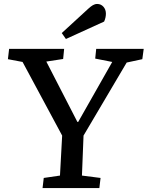

<svg xmlns="http://www.w3.org/2000/svg" viewBox="-20 -950 746 970"><path d="M371 -334H375L547 -637L461 -654L466 -703H706L699 -651L620 -634L402 -265L394 -63L488 -51L482 0H195L201 -51L283 -63L294 -265L94 -637L20 -651L26 -703H304L299 -652L214 -639ZM426 -906Q439 -918 449.5 -924Q460 -930 471 -930Q490 -930 502.5 -916Q515 -902 515 -881Q515 -872 513 -862Q511 -852 506 -841L313 -753L292 -783Z"/></svg>

Font: Literata 18pt Medium
Style: Italic
Weight: 500
Italic angle: -2°
Designer: Latin by Veronika Burian and Jose Scaglione. Greek by Irene Vlachou. Cyrillic by Vera Evstafieva
Foundry: TypeTogether
Version: Version 3.103;gftools[0.9.29]